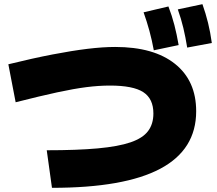

<svg xmlns="http://www.w3.org/2000/svg" viewBox="-20 -875 1040 920"><path d="M717 -634Q708 -683 696 -727Q684 -771 668 -816L787 -844Q804 -800 815.5 -755.5Q827 -711 836 -659ZM877 -647Q869 -697 858.5 -741Q848 -785 832 -830L950 -855Q966 -810 977 -765Q988 -720 995 -669ZM204 -155Q350 -155 448.5 -164Q547 -173 605.5 -193Q664 -213 689.5 -247Q715 -281 715 -331Q715 -402 666.5 -433.5Q618 -465 507 -465Q454 -465 394.5 -457.5Q335 -450 254 -432.5Q173 -415 55 -385L20 -567Q138 -596 231.5 -614Q325 -632 399 -641Q473 -650 532 -650Q717 -650 818.5 -569Q920 -488 920 -342Q920 -158 748 -66.5Q576 25 229 25Z"/></svg>

Font: M PLUS 2 Thin Black
Style: Regular
Weight: 900
Version: Version 1.001